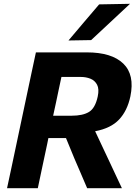

<svg xmlns="http://www.w3.org/2000/svg" viewBox="-20 -988 732 1008"><path d="M17 0Q29.5 -57.5 40.8 -111Q52 -164.5 66.5 -232.5L117.5 -473.5Q132.5 -543.5 144 -598.5Q155.5 -653.5 168.5 -713H436Q566.5 -713 627.2 -654.2Q688 -595.5 664.5 -482Q648.5 -406.5 605.2 -360.5Q562 -314.5 479.5 -299L522.5 -207.5Q538 -174.5 555.8 -136.8Q573.5 -99 590.2 -63.2Q607 -27.5 620 0H437.5Q419.5 -42 403.2 -80.2Q387 -118.5 370.5 -156L326.5 -263H234L228 -233Q213.5 -164.5 202 -111.2Q190.5 -58 178.5 0ZM405 -584H302.5Q295.5 -553 288.8 -520Q282 -487 274 -449.5L259 -380.5H356Q415 -380.5 447.5 -400.5Q480 -420.5 493 -481Q501.5 -520.5 489.8 -543Q478 -565.5 454.8 -574.8Q431.5 -584 405 -584ZM339.5 -775.5Q380.5 -824 420.2 -870.8Q460 -917.5 500.5 -965L662.5 -968Q610 -919 558.8 -871Q507.5 -823 458.5 -777.5Z"/></svg>

Font: Commissioner
Style: Bold Italic
Weight: 700
Italic angle: -12°
Designer: Kostas Bartsokas
Foundry: Kostas Bartsokas
Version: Version 1.000; ttfautohint (v1.8.3)